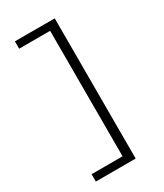

<svg xmlns="http://www.w3.org/2000/svg" viewBox="-231 -944 963 1127"><g transform="rotate(-30 250.0 -380.0)"><path d="M69.8 -855H339.8V95.2H69.8V45.4H279.8V-805.2H69.8Z"/></g></svg>

Font: BIZ UDPMincho
Style: Regular
Weight: 400
Designer: TypeBank Co., Ltd.
Foundry: Morisawa Inc.
Version: Version 1.06